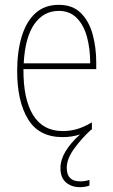

<svg xmlns="http://www.w3.org/2000/svg" viewBox="-20 -557 468 794"><path d="M256 137Q256 193 311 193Q323 193 334 191Q345 189 350 187V210Q344 213 333.5 215Q323 217 310 217Q276 217 253 197.5Q230 178 230 138Q230 104 251 69Q272 34 311 -1Q277 10 239 10Q141 10 96 -64Q51 -138 51 -263Q51 -343 69.5 -405Q88 -467 126 -502Q164 -537 223 -537Q280 -537 314 -503.5Q348 -470 363 -415.5Q378 -361 378 -298V-271H77Q76 -147 117 -81Q158 -15 239 -15Q271 -15 299.5 -23.5Q328 -32 360 -51V-22Q358 -21 355 -19Q317 16 286.5 58Q256 100 256 137ZM223 -512Q161 -512 122.5 -458Q84 -404 78 -295H353Q353 -356 339.5 -405Q326 -454 297 -483Q268 -512 223 -512Z"/></svg>

Font: Noto Sans Myanmar Condensed Thin
Style: Regular
Weight: 100
Width: 3
Designer: Monotype Design Team
Foundry: Monotype Imaging Inc.
Version: Version 2.107; ttfautohint (v1.8.4.7-5d5b)